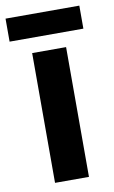

<svg xmlns="http://www.w3.org/2000/svg" viewBox="-98 -752 475 797"><g transform="rotate(-10 139.5 -353.5)"><path d="M295 -707H-16V-610H295ZM211 0V-547H68V0Z"/></g></svg>

Font: Noto Sans Devanagari SemiCondensed
Style: Bold
Weight: 700
Width: 4
Designer: Jelle Bosma - Monotype Design Team
Foundry: Monotype Imaging Inc.
Version: Version 2.004